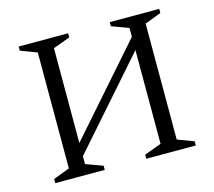

<svg xmlns="http://www.w3.org/2000/svg" viewBox="-96 -778 1001 896"><g transform="rotate(-15 404.5 -330.0)"><path d="M65 0V-20L144 -50V-610L65 -640V-660H304V-640L222 -610V-152L587 -567V-610L505 -640V-660H744V-640L665 -610V-50L744 -20V0H505V-20L587 -50V-503L222 -88V-50L304 -20V0Z"/></g></svg>

Font: Spectral Light
Style: Regular
Weight: 300
Designer: Jean-Baptiste Levee
Foundry: Production Type
Version: Version 2.001